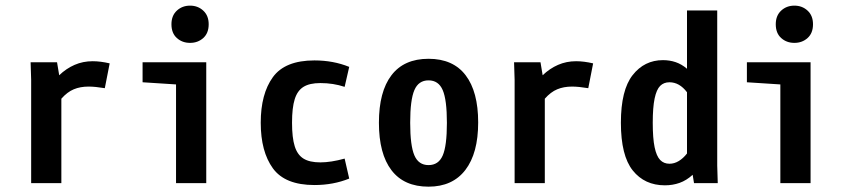

<svg xmlns="http://www.w3.org/2000/svg" viewBox="-20 -663 3102 695"><path d="M92.8 -374 90.8 -437.5H186.5L194.3 -390.6Q219.7 -415 250 -428.2Q280.3 -441.4 315.4 -441.4Q343.8 -441.4 377 -433.6L359.4 -343.8Q324.2 -349.6 300.8 -349.6Q270.5 -349.6 247.1 -339.8Q223.6 -330.1 202.1 -305.7V0H92.8Z M617.2 -357.4 496.1 -365.2V-437.5H726.6V0H617.2ZM600.6 -575.2Q600.6 -606.4 620.1 -624.5Q639.6 -642.6 668 -642.6Q696.3 -642.6 715.8 -624.5Q735.4 -606.4 735.4 -575.2Q735.4 -543 715.8 -525.4Q696.3 -507.8 668 -507.8Q639.6 -507.8 620.1 -525.4Q600.6 -543 600.6 -575.2Z M1227.5 -348.6Q1186.5 -362.3 1139.6 -362.3Q1100.6 -362.3 1078.6 -348.6Q1056.6 -335 1046.9 -304.2Q1037.1 -273.4 1037.1 -218.8Q1037.1 -164.1 1046.9 -133.3Q1056.6 -102.5 1078.6 -88.9Q1100.6 -75.2 1139.6 -75.2Q1177.7 -75.2 1227.5 -88.9L1244.1 -16.6Q1186.5 6.8 1118.2 6.8Q1011.7 6.8 967.8 -53.7Q923.8 -114.3 923.8 -218.8Q923.8 -323.2 967.8 -383.8Q1011.7 -444.3 1118.2 -444.3Q1186.5 -444.3 1244.1 -420.9Z M1531.2 12.7Q1442.4 12.7 1397 -46.9Q1351.6 -106.4 1351.6 -218.8Q1351.6 -331.1 1397 -390.6Q1442.4 -450.2 1531.2 -450.2Q1620.1 -450.2 1665.5 -390.6Q1710.9 -331.1 1710.9 -219.7Q1710.9 -108.4 1664.6 -47.9Q1618.2 12.7 1531.2 12.7ZM1531.2 -65.4Q1567.4 -65.4 1582.5 -100.1Q1597.7 -134.8 1597.7 -218.3Q1597.7 -301.8 1582.5 -336.9Q1567.4 -372.1 1531.2 -372.1Q1495.1 -372.1 1480 -336.9Q1464.8 -301.8 1464.8 -218.8Q1464.8 -135.7 1480 -100.6Q1495.1 -65.4 1531.2 -65.4Z M1842.8 -374 1840.8 -437.5H1936.5L1944.3 -390.6Q1969.7 -415 2000 -428.2Q2030.3 -441.4 2065.4 -441.4Q2093.8 -441.4 2127 -433.6L2109.4 -343.8Q2074.2 -349.6 2050.8 -349.6Q2020.5 -349.6 1997.1 -339.8Q1973.6 -330.1 1952.1 -305.7V0H1842.8Z M2386.7 7.8Q2313.5 7.8 2270.5 -45.9Q2227.5 -99.6 2227.5 -218.8Q2227.5 -336.9 2270 -391.1Q2312.5 -445.3 2379.9 -445.3Q2404.3 -445.3 2425.8 -438Q2447.3 -430.7 2466.8 -414.1V-625H2576.2V-63.5L2578.1 0H2492.2L2487.3 -30.3Q2464.8 -9.8 2439.9 -1Q2415 7.8 2386.7 7.8ZM2403.3 -70.3Q2420.9 -70.3 2437 -80.1Q2453.1 -89.8 2466.8 -107.4V-329.1Q2439.5 -365.2 2403.3 -365.2Q2382.8 -365.2 2369.6 -352.1Q2356.4 -338.9 2349.6 -306.6Q2342.8 -274.4 2342.8 -218.8Q2342.8 -162.1 2349.6 -129.9Q2356.4 -97.7 2369.6 -84Q2382.8 -70.3 2403.3 -70.3Z M2804.7 -357.4 2683.6 -365.2V-437.5H2914.1V0H2804.7ZM2788.1 -575.2Q2788.1 -606.4 2807.6 -624.5Q2827.1 -642.6 2855.5 -642.6Q2883.8 -642.6 2903.3 -624.5Q2922.9 -606.4 2922.9 -575.2Q2922.9 -543 2903.3 -525.4Q2883.8 -507.8 2855.5 -507.8Q2827.1 -507.8 2807.6 -525.4Q2788.1 -543 2788.1 -575.2Z"/></svg>

Font: Sudo Variable
Style: Regular
Weight: 400
Monospace: yes
Designer: Jens Kutilek
Foundry: Jens Kutilek
Version: Version 0.040